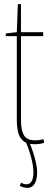

<svg xmlns="http://www.w3.org/2000/svg" viewBox="-20 -685 233 925"><path d="M148 10Q111 10 92 -6Q73 -22 67 -49Q61 -76 61 -108V-511H8V-524L61 -530L66 -665H81V-530H188V-511H81V-108Q81 -56 96 -32.5Q111 -9 148 -9Q158 -9 168 -10Q178 -11 189 -15L193 3Q180 7 169 8.5Q158 10 148 10ZM82 195Q88 199 94.5 201Q101 203 108 203Q124 203 132.5 188Q141 173 141 146Q141 127 137 104.5Q133 82 125 55.5Q117 29 105 0H121Q131 23 139.5 49Q148 75 153.5 100Q159 125 159 146Q159 165 154.5 182Q150 199 139.5 209.5Q129 220 112 220Q105 220 95 218Q85 216 75 210Z"/></svg>

Font: Georama ExtraCondensed Thin
Style: Regular
Weight: 100
Width: 2
Designer: Jean-Baptiste Levee
Foundry: Production Type
Version: Version 1.001